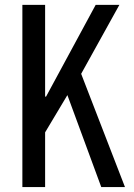

<svg xmlns="http://www.w3.org/2000/svg" viewBox="-20 -755 540 775"><path d="M70.3 0V-735.4H162.1V-365.2H166L366.2 -735.4H461.9L307.6 -457L484.4 0H388.7L252 -371.1L162.1 -220.7V0Z"/></svg>

Font: GenEi Gothic M Regular
Style: Regular
Weight: 400
Designer: o_tamon (Modified); [Source Han Sans]
Ryoko NISHIZUKA  (kana & ideographs); Paul D. Hunt (Latin, Greek & Cyrillic); Wenl
Version: Version 1.1a;Original Version 1.004